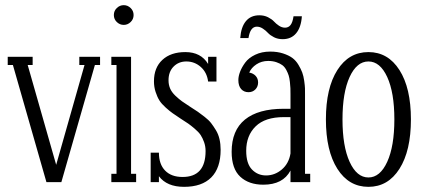

<svg xmlns="http://www.w3.org/2000/svg" viewBox="-20 -703 1633 741"><path d="M286.1 -452.1V-483.9H366.2V-452.1H346.2L216.8 0H159.2L29.8 -452.1H9.8V-483.9H106V-452.1H86.9L196.8 -66.9L306.2 -452.1Z M484.1 -617.9Q472.7 -606.9 457.5 -606.9Q442.4 -606.9 430.9 -617.9Q419.4 -628.9 419.4 -645Q419.4 -661.1 430.9 -672.1Q442.4 -683.1 457.5 -683.1Q472.7 -683.1 484.1 -672.1Q495.6 -661.1 495.6 -645Q495.6 -628.9 484.1 -617.9ZM505.4 0H409.7V-32.2H429.7V-452.1H409.7V-483.9H485.8V-32.2H505.4Z M715.3 -290Q733.9 -278.3 743.7 -271.5Q753.4 -264.6 769.5 -252.2Q785.6 -239.7 794.7 -228Q803.7 -216.3 813.2 -200.7Q822.8 -185.1 827.1 -166Q831.5 -147 831.5 -125Q831.5 -54.7 795.4 -18.3Q759.3 18.1 690.4 18.1Q624 18.1 593.3 -22.9V0H561.5V-113.8H593.3Q593.3 -69.3 617.2 -44.7Q641.1 -20 684.6 -20Q773.4 -20 773.4 -120.1Q773.4 -138.2 767.6 -154.5Q761.7 -170.9 754.2 -182.1Q746.6 -193.4 731.4 -206.3Q716.3 -219.2 706.3 -226.1Q696.3 -232.9 677.2 -245.1Q657.2 -258.3 646.5 -265.9Q635.7 -273.4 619.6 -287.8Q603.5 -302.2 595.2 -315.4Q586.9 -328.6 580.6 -347.9Q574.2 -367.2 574.2 -389.2Q574.2 -441.9 606.7 -471.9Q639.2 -502 695.3 -502Q755.4 -502 783.2 -456.1V-483.9H815.4V-388.2H783.2Q778.8 -423.3 754.9 -444.6Q731 -465.8 699.2 -465.8Q669.4 -465.8 649.9 -446Q630.4 -426.3 630.4 -393.1Q630.4 -376 636.5 -361.6Q642.6 -347.2 656.7 -333.7Q670.9 -320.3 682.4 -312Q693.8 -303.7 715.3 -290Z M971.2 -600.1Q945.8 -600.1 939 -556.2H907.2Q910.2 -598.6 929 -621.3Q947.8 -644 981 -644Q999.5 -644 1014.4 -636.5Q1029.3 -628.9 1037.4 -620.1Q1045.4 -611.3 1056.6 -603.8Q1067.9 -596.2 1080.1 -596.2Q1093.3 -596.2 1101.3 -606.4Q1109.4 -616.7 1112.8 -640.1H1145Q1142.1 -597.7 1123 -574.7Q1104 -551.8 1070.8 -551.8Q1052.2 -551.8 1037.4 -559.3Q1022.5 -566.9 1014.2 -575.9Q1005.9 -585 994.6 -592.5Q983.4 -600.1 971.2 -600.1ZM1157.2 -338.9V-32.2H1177.2V0H1101.1V-44.9Q1072.3 9.8 996.1 9.8Q940.4 9.8 907.2 -21Q874 -51.8 874 -117.2Q874 -199.7 925.3 -241.5Q976.6 -283.2 1075.2 -283.2H1101.1V-338.9Q1101.1 -354 1100.8 -362.3Q1100.6 -370.6 1098.9 -386.2Q1097.2 -401.9 1094.2 -411.4Q1091.3 -420.9 1085 -432.9Q1078.6 -444.8 1069.8 -451.4Q1061 -458 1046.9 -462.9Q1032.7 -467.8 1015.1 -467.8Q989.3 -467.8 969.5 -454.6Q949.7 -441.4 941.9 -422.9Q957 -420.4 966.6 -410.2Q976.1 -399.9 976.1 -384.8Q976.1 -368.7 965.6 -357.9Q955.1 -347.2 939 -347.2Q921.4 -347.2 910.6 -359.4Q899.9 -371.6 899.9 -394Q899.9 -408.7 906.5 -426Q913.1 -443.4 926.3 -461.4Q939.5 -479.5 964.8 -491.7Q990.2 -503.9 1022.9 -503.9Q1050.3 -503.9 1072.3 -496.8Q1094.2 -489.7 1108.2 -479.5Q1122.1 -469.2 1131.8 -452.9Q1141.6 -436.5 1146.5 -423.1Q1151.4 -409.7 1154.1 -390.9Q1156.7 -372.1 1157 -362.5Q1157.2 -353 1157.2 -338.9ZM1006.8 -25.9Q1040.5 -25.9 1067.6 -48.8Q1094.7 -71.8 1101.1 -110.8V-251H1075.2Q1002.9 -251 966.6 -215.3Q930.2 -179.7 930.2 -121.1Q930.2 -71.8 952.4 -48.8Q974.6 -25.9 1006.8 -25.9Z M1521.7 -51.5Q1477.5 18.1 1401.9 18.1Q1326.2 18.1 1282 -51.5Q1237.8 -121.1 1237.8 -242.2Q1237.8 -363.3 1282 -432.6Q1326.2 -502 1401.9 -502Q1477.5 -502 1521.7 -432.6Q1565.9 -363.3 1565.9 -242.2Q1565.9 -121.1 1521.7 -51.5ZM1329.3 -78.4Q1356.9 -18.1 1401.9 -18.1Q1446.8 -18.1 1474.4 -78.4Q1502 -138.7 1502 -242.2Q1502 -345.7 1474.4 -405.8Q1446.8 -465.8 1401.9 -465.8Q1356.9 -465.8 1329.3 -405.8Q1301.8 -345.7 1301.8 -242.2Q1301.8 -138.7 1329.3 -78.4Z"/></svg>

Font: Margherita Light
Style: Regular
Weight: 300
Designer: James Puckett
Foundry: Dunwich Type Founders
Version: Version 1.008;hotconv 1.0.109;makeotfexe 2.5.65596